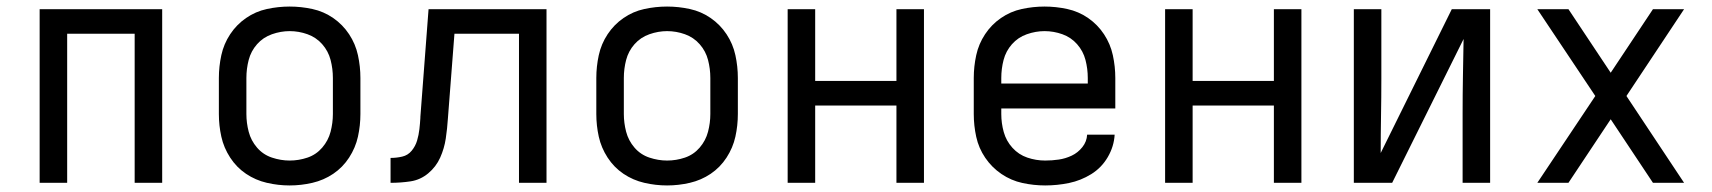

<svg xmlns="http://www.w3.org/2000/svg" viewBox="-20 -558 5224 586"><path d="M101 0H185V-455H391V0H475V-530H101Z M864 8Q899 8 933.5 0Q968 -8 997 -27.5Q1026 -47 1045.5 -77Q1065 -107 1072.5 -141Q1080 -175 1080 -210V-320Q1080 -355 1072.5 -389.5Q1065 -424 1045.5 -453.5Q1026 -483 997 -503Q968 -523 933.5 -530.5Q899 -538 864 -538Q829 -538 794.5 -530.5Q760 -523 731 -503Q702 -483 682.5 -453.5Q663 -424 655.5 -389.5Q648 -355 648 -320V-210Q648 -175 655.5 -141Q663 -107 682.5 -77Q702 -47 731 -27.5Q760 -8 794.5 0Q829 8 864 8ZM864 -68Q837 -68 810 -77Q783 -86 764.5 -107.5Q746 -129 739 -156Q732 -183 732 -210V-320Q732 -348 739 -375Q746 -402 764.5 -423Q783 -444 810 -453.5Q837 -463 864 -463Q892 -463 918.5 -453.5Q945 -444 963.5 -423Q982 -402 989 -375Q996 -348 996 -320V-210Q996 -183 989 -156Q982 -129 963.5 -107.5Q945 -86 918.5 -77Q892 -68 864 -68Z M1172 0Q1203 0 1233 -4.5Q1263 -9 1287 -29Q1311 -49 1323.5 -77Q1336 -105 1340.5 -135Q1345 -165 1347 -196L1367 -455H1564V0H1648V-530H1288L1263 -201Q1263 -201 1263 -200V-198Q1262 -181 1260 -163.5Q1258 -146 1253 -129Q1248 -112 1236.5 -98Q1225 -84 1207.5 -80Q1190 -76 1172 -76Z M2016 8Q2051 8 2085.5 0Q2120 -8 2149 -27.5Q2178 -47 2197.5 -77Q2217 -107 2224.5 -141Q2232 -175 2232 -210V-320Q2232 -355 2224.5 -389.5Q2217 -424 2197.5 -453.5Q2178 -483 2149 -503Q2120 -523 2085.5 -530.5Q2051 -538 2016 -538Q1981 -538 1946.5 -530.5Q1912 -523 1883 -503Q1854 -483 1834.5 -453.5Q1815 -424 1807.5 -389.5Q1800 -355 1800 -320V-210Q1800 -175 1807.5 -141Q1815 -107 1834.5 -77Q1854 -47 1883 -27.5Q1912 -8 1946.5 0Q1981 8 2016 8ZM2016 -68Q1989 -68 1962 -77Q1935 -86 1916.5 -107.5Q1898 -129 1891 -156Q1884 -183 1884 -210V-320Q1884 -348 1891 -375Q1898 -402 1916.5 -423Q1935 -444 1962 -453.5Q1989 -463 2016 -463Q2044 -463 2070.5 -453.5Q2097 -444 2115.5 -423Q2134 -402 2141 -375Q2148 -348 2148 -320V-210Q2148 -183 2141 -156Q2134 -129 2115.5 -107.5Q2097 -86 2070.5 -77Q2044 -68 2016 -68Z M2384 0H2468V-236H2716V0H2800V-530H2716V-311H2468V-530H2384Z M3170 8Q3207 8 3243 0.5Q3279 -7 3310.5 -26.5Q3342 -46 3361 -78.5Q3380 -111 3382 -147H3298Q3297 -126 3283.5 -109Q3270 -92 3251 -83Q3232 -74 3211.5 -71Q3191 -68 3170 -68Q3142 -68 3115.5 -77Q3089 -86 3070 -107Q3051 -128 3043.5 -155Q3036 -182 3036 -210V-227H3384V-320Q3384 -355 3376.5 -389.5Q3369 -424 3349.5 -453.5Q3330 -483 3301 -503Q3272 -523 3237.5 -530.5Q3203 -538 3168 -538Q3133 -538 3098.5 -530.5Q3064 -523 3035 -503Q3006 -483 2986.5 -453.5Q2967 -424 2959.5 -389.5Q2952 -355 2952 -320V-210Q2952 -175 2959.5 -140.5Q2967 -106 2987 -76.5Q3007 -47 3036.5 -27Q3066 -7 3100.5 0.5Q3135 8 3170 8ZM3036 -303V-320Q3036 -348 3043 -375Q3050 -402 3068.5 -423Q3087 -444 3114 -453.5Q3141 -463 3168 -463Q3196 -463 3222.5 -453.5Q3249 -444 3267.5 -423Q3286 -402 3293 -375Q3300 -348 3300 -320V-303Z M3536 0H3620V-236H3868V0H3952V-530H3868V-311H3620V-530H3536Z M4112 0H4229L4447 -439Q4446 -382 4445 -325.5Q4444 -269 4444 -212V0H4528V-530H4411L4194 -91Q4194 -148 4195 -204.5Q4196 -261 4196 -318V-530H4112Z M4672 0H4767L4896 -194L5025 0H5120L4944 -265L5120 -530H5025L4896 -336L4767 -530H4672L4849 -265Z"/></svg>

Font: Iosevka SS01 Extended
Style: Regular
Weight: 400
Width: 7
Monospace: yes
Designer: Belleve Invis
Foundry: Belleve Invis
Version: Version 3.4.7; ttfautohint (v1.8.3)